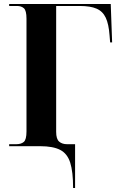

<svg xmlns="http://www.w3.org/2000/svg" viewBox="-20 -734 592 964"><path d="M347 210Q347 128 332.5 82.5Q318 37 282 18.5Q246 0 182 0H26V-10H62Q86 -10 99.5 -21.5Q113 -33 113 -74V-640Q113 -681 100 -692.5Q87 -704 66 -704H26V-714H536L543 -521H533L530 -557Q526 -613 511 -645Q496 -677 465 -690.5Q434 -704 381 -704H262V-72Q262 -36 277 -23Q292 -10 317 -10H357V210Z"/></svg>

Font: Noto Serif Display SemiCondensed
Style: Bold
Weight: 700
Width: 4
Designer: Monotype Design Team
Foundry: Monotype Imaging Inc.
Version: Version 2.009